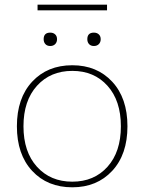

<svg xmlns="http://www.w3.org/2000/svg" viewBox="-20 -788 615 818"><path d="M436 -768V-744H140V-768ZM194 -649Q207 -649 215 -641.5Q223 -634 223 -621Q223 -608 215 -600Q207 -592 194 -592Q181 -592 173.5 -600Q166 -608 166 -621Q166 -649 194 -649ZM380 -649Q393 -649 401 -641.5Q409 -634 409 -621Q409 -608 401 -600Q393 -592 380 -592Q367 -592 359.5 -600Q352 -608 352 -621Q352 -649 380 -649ZM288 -510Q393 -510 458 -440Q523 -370 523 -250Q523 -130 458 -60Q393 10 288 10Q182 10 117 -60Q52 -130 52 -250Q52 -370 117 -440Q182 -510 288 -510ZM438 -422.5Q381 -486 288 -486Q195 -486 137.5 -422.5Q80 -359 80 -250Q80 -141 137.5 -77.5Q195 -14 288 -14Q381 -14 438 -77.5Q495 -141 495 -250Q495 -359 438 -422.5Z"/></svg>

Font: Elaine Sans ExtraLight
Style: Regular
Weight: 275
Designer: Wei Huang
Foundry: Wei Huang
Version: Version 2.001;December 24, 2019;FontCreator 12.0.0.2547 64-b